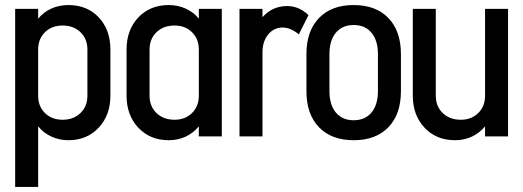

<svg xmlns="http://www.w3.org/2000/svg" viewBox="-20 -540 2072 760"><path d="M417 -344V-161Q417 -84 370.5 -34.5Q324 15 251 15Q214 15 183 0.5Q152 -14 131 -40V200H40V-505H131V-466Q152 -492 183 -506Q214 -520 251 -520Q325 -520 371 -471Q417 -422 417 -344ZM326 -161V-344Q326 -386 298.5 -412.5Q271 -439 228 -439Q185 -439 158 -412.5Q131 -386 131 -344V-161Q131 -119 158 -92.5Q185 -66 228 -66Q271 -66 298.5 -92.5Q326 -119 326 -161Z M767 -505H858V0H767V-40Q746 -14 715.5 0.5Q685 15 648 15Q574 15 527.5 -34.5Q481 -84 481 -161V-344Q481 -422 527.5 -471Q574 -520 648 -520Q684 -520 715 -506Q746 -492 767 -466ZM767 -161V-344Q767 -386 740 -412.5Q713 -439 671 -439Q627 -439 599.5 -412.5Q572 -386 572 -344V-161Q572 -119 599.5 -92.5Q627 -66 671 -66Q713 -66 740 -92.5Q767 -119 767 -161Z M1201 -480 1163 -404Q1130 -431 1099 -431Q1064 -431 1041.5 -403.5Q1019 -376 1019 -333V0H928V-505H1019V-472Q1058 -516 1117 -516Q1164 -516 1201 -480Z M1567 -179Q1567 -88 1517.5 -36.5Q1468 15 1380 15Q1292 15 1242.5 -36.5Q1193 -88 1193 -179V-326Q1193 -417 1242.5 -468.5Q1292 -520 1380 -520Q1468 -520 1517.5 -468.5Q1567 -417 1567 -326ZM1476 -325Q1476 -380 1450.5 -410.5Q1425 -441 1380 -441Q1335 -441 1309.5 -410.5Q1284 -380 1284 -325V-180Q1284 -125 1309.5 -94.5Q1335 -64 1380 -64Q1425 -64 1450.5 -94.5Q1476 -125 1476 -180Z M1900 -505H1991V0H1900V-40Q1879 -14 1848.5 0.5Q1818 15 1781 15Q1707 15 1660.5 -34.5Q1614 -84 1614 -161V-505H1705V-161Q1705 -119 1732.5 -92.5Q1760 -66 1804 -66Q1846 -66 1873 -92.5Q1900 -119 1900 -161Z"/></svg>

Font: Akshar
Style: Regular
Weight: 400
Designer: Tall Chai
Foundry: Tall Chai
Version: Version 1.000